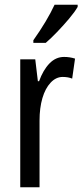

<svg xmlns="http://www.w3.org/2000/svg" viewBox="-20 -852 346 806"><path d="M249 -613Q273 -613 295 -606L283 -522Q266 -529 243 -529Q215 -529 192.5 -505Q170 -481 158 -440Q146 -399 146 -346V-66H65V-603H128L139 -511H144Q161 -558 187.5 -585.5Q214 -613 249 -613ZM306 -823Q294 -802 270 -773.5Q246 -745 219.5 -717.5Q193 -690 172 -672H120V-683Q178 -765 209 -832H306Z"/></svg>

Font: Noto Sans Malayalam UI ExtraCondensed
Style: Regular
Weight: 400
Width: 2
Designer: Jelle Bosma - Monotype Design Team
Foundry: Monotype Imaging Inc.
Version: Version 2.104; ttfautohint (v1.8.4.7-5d5b)